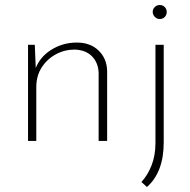

<svg xmlns="http://www.w3.org/2000/svg" viewBox="-20 -563 759 767"><path d="M119 -384 124 -262 119 -281Q136 -333 183 -363Q230 -393 287 -393Q341 -393 374 -361Q407 -329 408 -279V0H374V-271Q373 -311 348.5 -337Q324 -363 279 -365Q238 -365 203 -346Q168 -327 146.5 -293.5Q125 -260 125 -215V0H92V-384ZM567 184 545 164Q570 137 585.5 97.5Q601 58 601 8V-384H634V6Q634 66 617 110.5Q600 155 567 184ZM590 -516Q590 -527 598.5 -535Q607 -543 618 -543Q630 -543 638 -535Q646 -527 646 -515Q646 -503 638 -495Q630 -487 618 -487Q607 -487 598.5 -495.5Q590 -504 590 -516Z"/></svg>

Font: Josefin Sans Thin ExtraLight
Style: Regular
Weight: 250
Version: Version 2.001